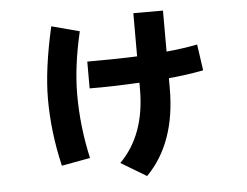

<svg xmlns="http://www.w3.org/2000/svg" viewBox="-52 -773 1103 857"><g transform="rotate(-5 500.0 -344.5)"><path d="M459 -47.9Q575.2 -164.1 575.2 -368.2V-397.5Q447.3 -390.6 351.6 -391.6V-511.7Q496.1 -511.7 575.2 -515.6V-709H708V-525.4Q783.2 -532.2 846.7 -544.9L863.3 -427.7Q788.1 -413.1 708 -406.2V-360.4Q708 -116.2 573.2 20.5ZM162.1 -360.4Q162.1 -493.2 205.1 -682.6L330.1 -649.4Q293.9 -494.1 293.9 -368.2Q293.9 -225.6 326.2 -82L198.2 -58.6Q162.1 -210.9 162.1 -360.4Z"/></g></svg>

Font: Gothic A1 ExtraBold
Style: Regular
Weight: 800
Designer: HanYang I&C Co.,Ltd.
Foundry: HanYang I&C Co.,Ltd.
Version: Version 2.50